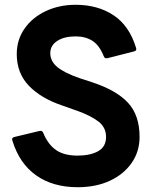

<svg xmlns="http://www.w3.org/2000/svg" viewBox="-20 -768 637 802"><path d="M304 14Q201 14 131 -35.5Q61 -85 32 -180Q27 -193 41 -196L145 -221Q157 -224 161 -212Q181 -164 214.5 -141Q248 -118 304 -118Q357 -118 390 -136.5Q423 -155 423 -196Q423 -236 391 -260.5Q359 -285 303 -305L238 -328Q150 -358 100 -410.5Q50 -463 50 -542Q50 -602 82.5 -648.5Q115 -695 171 -721.5Q227 -748 296 -748Q388 -748 454 -704.5Q520 -661 548 -569Q553 -556 539 -553L429 -525Q417 -522 413 -534Q395 -579 366 -597.5Q337 -616 296 -616Q248 -616 219 -597Q190 -578 190 -546Q190 -512 220 -487.5Q250 -463 314 -441L366 -424Q466 -391 514.5 -339Q563 -287 563 -196Q563 -135 530 -87.5Q497 -40 439 -13Q381 14 304 14Z"/></svg>

Font: LINE Seed Sans
Style: Bold
Weight: 700
Designer: LINE VX Design & Dalton Maag Ltd & Sandoll Inc
Foundry: Dalton Maag Ltd
Version: Version 1.003